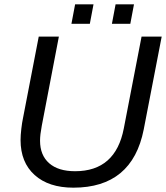

<svg xmlns="http://www.w3.org/2000/svg" viewBox="-20 -857 767 887"><path d="M319 10Q205 10 140 -48.5Q75 -107 75 -210Q75 -232 78.5 -262Q82 -292 86 -310L159 -688H252L173 -276Q169 -255 167 -238Q165 -221 165 -207Q165 -140 207 -103Q249 -66 327 -66Q514 -66 552 -264L634 -688H727L644 -259Q591 10 319 10ZM497 -747 514 -837H599L582 -747ZM310 -747 327 -837H412L395 -747Z"/></svg>

Font: Libra Sans Modern
Style: Italic
Weight: 400
Italic angle: -12°
Foundry: Stefan Peev, Context Ltd
Version: Version 1.000